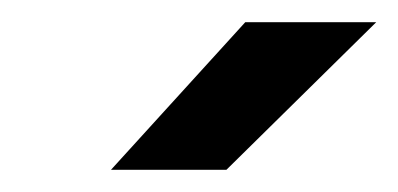

<svg xmlns="http://www.w3.org/2000/svg" viewBox="-20 -720 359 173"><path d="M80 -567H184L319 -700H201Z"/></svg>

Font: Unageo
Style: Medium-Italic
Weight: 500
Designer: Richard Sepsi
Foundry: Richard Sepsi
Version: Version 2.000